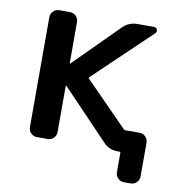

<svg xmlns="http://www.w3.org/2000/svg" viewBox="-75 -613 726 780"><g transform="rotate(10 288.5 -223.5)"><path d="M189.5 -247.1Q188.5 -248 187.5 -247.6Q186.5 -247.1 186.5 -246.1V-56.6Q186.5 -42 176.3 -31.7Q166 -21.5 152.3 -21.5H107.4Q92.8 -21.5 82.5 -31.7Q72.3 -42 72.3 -56.6V-509.8Q72.3 -524.4 82.5 -534.7Q92.8 -544.9 107.4 -544.9H152.3Q166 -544.9 176.3 -534.7Q186.5 -524.4 186.5 -509.8V-341.8Q186.5 -339.8 187.5 -339.4Q188.5 -338.9 189.5 -339.8L370.1 -520.5Q394.5 -544.9 429.7 -544.9H498Q507.8 -544.9 511.2 -536.1Q514.6 -527.3 507.8 -520.5L274.4 -297.9Q271.5 -294.9 274.4 -292L449.2 -114.3Q452.1 -111.3 457 -111.3H515.6Q529.3 -111.3 539.6 -101.1Q549.8 -90.8 549.8 -76.2V62.5Q549.8 77.1 539.6 87.4Q529.3 97.7 515.6 97.7H486.3Q472.7 97.7 462.4 87.4Q452.1 77.1 452.1 62.5V-17.6Q452.1 -21.5 447.3 -21.5H446.3H439.5Q404.3 -21.5 380.9 -46.9Z"/></g></svg>

Font: Gen Jyuu GothicL Medium
Style: Regular
Weight: 500
Designer: [Source Han Sans]
Ryoko NISHIZUKA  (kana & ideographs); Paul D. Hunt (Latin, Greek & Cyrillic); Wenlong ZHANG  (bopomofo
Version: Version 1.002.20150607